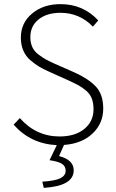

<svg xmlns="http://www.w3.org/2000/svg" viewBox="-20 -691 561 930"><path d="M192 219 185 189Q248 185 273 172Q298 159 298 136Q298 114 280 102.5Q262 91 220 85L255 12Q129 6 46 -87L76 -119Q155 -30 269 -30Q344 -30 388.5 -66.5Q433 -103 433 -162Q433 -192 424.5 -214Q416 -236 397 -252Q378 -268 361.5 -277Q345 -286 315 -300L215 -345Q188 -357 169 -368.5Q150 -380 127.5 -399Q105 -418 93 -446Q81 -474 81 -509Q81 -580 135.5 -625.5Q190 -671 273 -671Q383 -671 456 -592L430 -562Q365 -629 273 -629Q207 -629 167 -597Q127 -565 127 -511Q127 -484 136.5 -463Q146 -442 167 -426.5Q188 -411 201.5 -403.5Q215 -396 241 -384L341 -340Q408 -310 444 -272Q480 -234 480 -165Q480 -93 428 -44Q376 5 290 11L266 65Q337 83 337 134Q337 210 192 219Z"/></svg>

Font: Toshiba Sans Light
Style: Regular
Weight: 300
Designer: Paul D. Hunt
Foundry: Toshiba Corporation
Version: Version 2.020;PS 2.0;hotconv 1.0.86;makeotf.lib2.5.63406